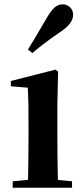

<svg xmlns="http://www.w3.org/2000/svg" viewBox="-20 -875 389 895"><path d="M39.2 0V-29.9L145.8 -40.2H207.8L315.8 -29.9V0ZM109.6 0Q110.6 -25.5 111.3 -67.4Q111.9 -109.4 112.4 -154.8Q112.9 -200.3 112.9 -234.8V-308Q112.9 -358.3 112.3 -394.3Q111.6 -430.4 109.6 -466.2L30.5 -472.9V-497.4L238.1 -550.4L250.8 -541.7L247.4 -387.9V-234.8Q247.4 -200.3 247.9 -154.8Q248.4 -109.4 249.2 -67.4Q250.1 -25.5 251.1 0ZM110.2 -643.7Q129.6 -675.4 150.1 -709.7Q170.7 -743.9 199.8 -794.7Q218.2 -826.1 234.9 -840.5Q251.6 -854.8 273.1 -854.8Q290.6 -854.8 305.7 -841.6Q320.8 -828.4 320.8 -805.7Q320.8 -786.2 306.6 -766.5Q292.4 -746.8 260.7 -725.6Q215.9 -695.3 186.2 -672.4Q156.5 -649.6 130.8 -627.8Z"/></svg>

Font: Source Han Serif JP VF
Style: Regular
Weight: 250
Designer: Ryoko NISHIZUKA 西塚涼子 (kana & ideographs); Frank Grießhammer (Latin, Greek & Cyrillic); Wenlong ZHANG 张文龙 (bopomofo); San
Foundry: Adobe
Version: Version 2.001;hotconv 1.1.0;makeotfexe 2.6.0